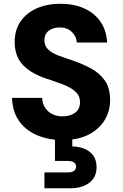

<svg xmlns="http://www.w3.org/2000/svg" viewBox="-20 -732 651 1020"><path d="M313 12Q238 12 177.5 -13.5Q117 -39 81.5 -89Q46 -139 44 -212H204Q206 -168 235.5 -141Q265 -114 313 -114Q353 -114 379 -133Q405 -152 405 -189Q405 -223 381 -245Q357 -267 317 -282.5Q277 -298 230 -313Q147 -340 102.5 -386Q58 -432 58 -509Q58 -573 89.5 -618.5Q121 -664 176 -688Q231 -712 301 -712Q372 -712 427 -687.5Q482 -663 514 -616.5Q546 -570 549 -506H388Q386 -539 361.5 -562.5Q337 -586 299 -586Q264 -587 240 -569.5Q216 -552 216 -518Q216 -488 236 -469Q256 -450 290.5 -437Q325 -424 368 -410Q420 -392 465 -367.5Q510 -343 537.5 -303.5Q565 -264 565 -199Q565 -142 536 -94Q507 -46 451 -17Q395 12 313 12ZM216 268V184H338Q384 184 384 153Q384 123 338 123H272V-4H364V46Q395 46 425 57Q455 68 474 92.5Q493 117 493 156Q493 195 474 219.5Q455 244 424 256Q393 268 359 268Z"/></svg>

Font: DM Sans Black
Style: Regular
Weight: 900
Designer: Colophon Foundry, Jonny Pinhorn
Foundry: Colophon Foundry
Version: Version 4.004; ttfautohint (v1.8.4.7-5d5b)